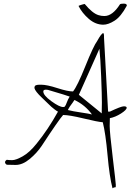

<svg xmlns="http://www.w3.org/2000/svg" viewBox="-20 -937 720 1059"><path d="M617.2 95.7Q607.4 95.7 600.6 101.6Q584 39.1 573.2 -81.1Q562.5 -201.2 546.9 -262.7Q519.5 -264.6 440.9 -283.7Q362.3 -302.7 328.1 -302.7Q303.7 -275.4 210.9 -133.8Q183.6 -92.8 144 -60.1Q104.5 -27.3 66.4 -27.3Q65.4 -27.3 64.5 -27.3L17.6 -28.3Q7.8 -34.2 7.8 -42Q7.8 -49.8 17.6 -55.7Q27.3 -53.7 47.4 -53.7Q67.4 -53.7 105 -74.7Q142.6 -95.7 181.6 -144.5Q245.1 -222.7 299.8 -321.3Q295.9 -322.3 281.2 -333.5Q266.6 -344.7 263.2 -348.1Q259.8 -351.6 242.2 -368.2Q224.6 -384.8 210.9 -398.4Q173.8 -433.6 169.9 -451.2Q169.9 -463.9 178.2 -466.8Q186.5 -469.7 196.3 -469.7H208Q238.3 -469.7 295.9 -451.2Q353.5 -432.6 382.8 -432.6Q406.2 -460.9 450.7 -571.8Q495.1 -682.6 516.6 -711.9Q540 -753.9 548.8 -753.9Q553.7 -753.9 553.7 -740.2V-729.5L576.2 -321.3H585.9Q647.5 -350.6 663.1 -350.6Q678.7 -350.6 678.7 -342.8Q678.7 -331.1 647.5 -311Q616.2 -291 585.9 -285.2Q585 -275.4 585 -241.7Q585 -208 601.6 -70.3Q618.2 67.4 618.7 81.5Q619.1 95.7 617.2 95.7ZM354.5 -330.1Q380.9 -323.2 427.7 -316.4Q474.6 -309.6 487.3 -305.7Q450.2 -357.4 390.6 -385.7Q389.6 -383.8 380.9 -371.1Q362.3 -347.7 354.5 -330.1ZM415 -414.1 541 -311.5Q542 -331.1 542 -371.6Q542 -412.1 538.1 -512.7Q534.2 -613.3 528.3 -668ZM244.1 -441.4Q238.3 -442.4 233.4 -442.4Q218.8 -442.4 218.8 -432.6Q218.8 -411.1 263.2 -378.9Q307.6 -346.7 328.1 -346.7Q333 -346.7 336.9 -348.6Q342.8 -355.5 348.6 -372.1Q354.5 -388.7 364.3 -404.3Q356.4 -408.2 244.1 -441.4ZM555.7 -848.6Q600.6 -848.6 641.6 -913.1Q645.5 -917 662.6 -917Q679.7 -917 679.7 -906.2L678.7 -905.3V-904.3Q646.5 -844.7 611.8 -822.8Q577.1 -800.8 549.8 -800.8Q506.8 -800.8 469.7 -833Q432.6 -865.2 413.1 -904.3Q415 -906.2 429.2 -910.6Q443.4 -915 447.3 -915Q490.2 -863.3 523.4 -853.5Q538.1 -848.6 555.7 -848.6Z"/></svg>

Font: Dawning of a New Day
Style: Regular
Weight: 400
Designer: Kimberly Geswein
Foundry: Kimberly Geswein
Version: Version 1.002 2010